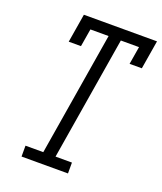

<svg xmlns="http://www.w3.org/2000/svg" viewBox="-136 -824 772 913"><g transform="rotate(20 250.0 -367.5)"><path d="M82 0V-55H172L275 -680H183L168 -590H106L130 -735H500L476 -590H414L429 -680H337L234 -55H317V0Z"/></g></svg>

Font: Iosevka Curly Slab Light
Style: Italic
Weight: 300
Italic angle: -9°
Monospace: yes
Designer: Belleve Invis
Foundry: Belleve Invis
Version: Version 22.1.2; ttfautohint (v1.8.4)